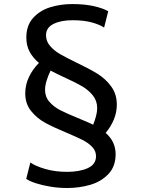

<svg xmlns="http://www.w3.org/2000/svg" viewBox="-20 -837 703 951"><path d="M552.7 -73.2Q552.7 -12.7 517.1 24.9Q481.4 62.5 427.2 78.4Q373 94.2 313 94.2Q269.5 94.2 228.8 87.4Q188 80.6 156.7 70.3Q125.5 60.1 109.9 48.8L130.4 -32.2Q154.3 -14.6 203.6 -0.2Q252.9 14.2 312.5 14.2Q374.5 14.2 415 -4.4Q455.6 -22.9 455.6 -63.5Q455.6 -89.4 436.5 -109.4Q417.5 -129.4 388.9 -143.8Q360.4 -158.2 310.5 -179.2Q245.6 -206.1 204.3 -228.5Q163.1 -251 134 -287.1Q105 -323.2 105 -374.5Q105 -416.5 123.3 -455.3Q141.6 -494.1 172.9 -525.4Q143.1 -550.3 126.7 -580.8Q110.4 -611.3 110.4 -650.4Q110.4 -711.4 144.3 -748.5Q178.2 -785.6 229.5 -801.3Q280.8 -816.9 337.4 -816.9Q399.9 -816.9 445.6 -806.4Q491.2 -795.9 516.1 -781.2L495.6 -700.2Q474.6 -714.8 435.3 -725.8Q396 -736.8 338.4 -736.8Q282.2 -736.8 245.1 -718.5Q208 -700.2 208 -662.1Q208 -632.8 227.8 -609.6Q247.6 -586.4 277.3 -569.1Q307.1 -551.8 357.9 -527.3Q422.4 -496.6 462.4 -471.9Q502.4 -447.3 530.5 -409.2Q558.6 -371.1 558.6 -318.8Q558.6 -280.8 543.9 -245.1Q529.3 -209.5 503.4 -178.7Q552.7 -135.7 552.7 -73.2ZM364.3 -252.9Q369.6 -250.5 395 -240Q420.4 -229.5 441.4 -219.2Q450.2 -240.7 455.8 -262.5Q461.4 -284.2 461.4 -301.3Q461.4 -337.4 439.9 -364.3Q418.5 -391.1 386.7 -409.7Q355 -428.2 300.3 -453.1Q255.9 -473.6 230.5 -487.3Q218.8 -463.4 210.9 -437.7Q203.1 -412.1 203.1 -392.1Q203.1 -357.4 224.6 -332.8Q246.1 -308.1 277.6 -291.7Q309.1 -275.4 364.3 -252.9Z"/></svg>

Font: Merriweather Sans
Style: Regular
Weight: 400
Designer: Eben Sorkin
Foundry: Eben Sorkin
Version: Version 1.006; ttfautohint (v1.4.1) -l 6 -r 50 -G 0 -x 11 -H